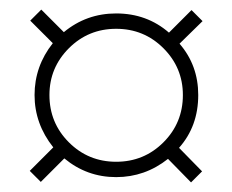

<svg xmlns="http://www.w3.org/2000/svg" viewBox="-20 -463 483 400"><path d="M393 -265Q393 -200 353 -155L401 -106L378 -83L330 -132Q282 -94 222 -94Q161 -94 114 -133L65 -84L42 -107L91 -156Q52 -205 52 -265Q52 -325 90 -373L43 -420L66 -443L113 -396Q160 -435 222 -435Q286 -435 332 -395L379 -442L402 -419L354 -372Q393 -327 393 -265ZM361 -265Q361 -322 320.5 -362.5Q280 -403 222 -403Q164 -403 123.5 -362.5Q83 -322 83 -265Q83 -207 123.5 -166.5Q164 -126 222 -126Q280 -126 320.5 -166.5Q361 -207 361 -265Z"/></svg>

Font: Unna
Style: Regular
Weight: 400
Designer: Jorge de Buen U.
Foundry: Omnibus-Type
Version: Version 2.006;PS 002.006;hotconv 1.0.70;makeotf.lib2.5.58329